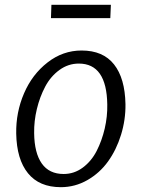

<svg xmlns="http://www.w3.org/2000/svg" viewBox="-20 -776 594 804"><path d="M193.4 -700.2 195.3 -755.9H444.3L441.9 -700.2ZM234.9 7.8Q144.5 7.8 97.2 -50.5Q49.8 -108.9 47.9 -216.8Q46.4 -305.7 80.6 -385Q114.7 -464.4 179 -514.4Q243.2 -564.5 321.8 -564.5Q411.6 -564.5 457.5 -506.3Q503.4 -448.2 505.4 -339.8Q506.3 -274.4 486.8 -211.4Q467.3 -148.4 432.4 -99.9Q397.5 -51.3 345.7 -21.7Q293.9 7.8 234.9 7.8ZM246.6 -47.4Q290.5 -47.4 326.7 -74.2Q362.8 -101.1 384.8 -144Q406.7 -187 418.5 -237.5Q430.2 -288.1 429.2 -338.4Q426.8 -509.8 310.1 -509.8Q265.6 -509.8 228.8 -482.9Q191.9 -456.1 169.2 -413.1Q146.5 -370.1 134.3 -319.3Q122.1 -268.6 123 -218.3Q124 -135.3 155 -91.3Q186 -47.4 246.6 -47.4Z"/></svg>

Font: HaufeMerriweatherSansLt
Style: Italic
Weight: 300
Designer: Eben Sorkin ( eben@eyebytes.com )
Foundry: Eben Sorkin
Version: Version 1.56